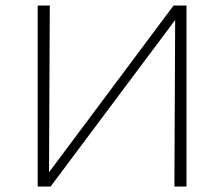

<svg xmlns="http://www.w3.org/2000/svg" viewBox="-20 -678 815 698"><path d="M136 0V-22L611 -658H639V-635L164 0ZM117 0V-658H161L158 0ZM614 0 617 -658H658V0Z"/></svg>

Font: Ysabeau ExtraLight
Style: Regular
Weight: 250
Designer: Christian Thalmann (Catharsis Fonts)
Version: Version 2.002